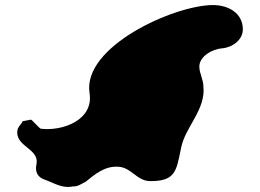

<svg xmlns="http://www.w3.org/2000/svg" viewBox="-20 -782 1028 759"><path d="M102 -309 70 -303C63 -288 48 -281 48 -258C48 -201 137 -192 124 -132C118 -103 128 -82 156 -72C192 -60 223 -36 268 -45C289 -44 300 -55 318 -63C355 -93 393 -125 444 -123C498 -123 520 -66 574 -66C674 -66 677 -105 696 -198C713 -282 794 -348 784 -441C784 -468 768 -491 768 -519C768 -559 819 -588 858 -591C898 -594 940 -624 940 -666C940 -730 883 -762 822 -762C669 -762 305 -598 334 -414C351 -308 229 -263 142 -273C135 -274 107 -309 102 -309Z"/></svg>

Font: CISF Camouflage Kit
Style: Regular
Weight: 400
Designer: Robert Jablonski, Jasper
Foundry: Cannot Into Space Fonts
Version: Version 1.27